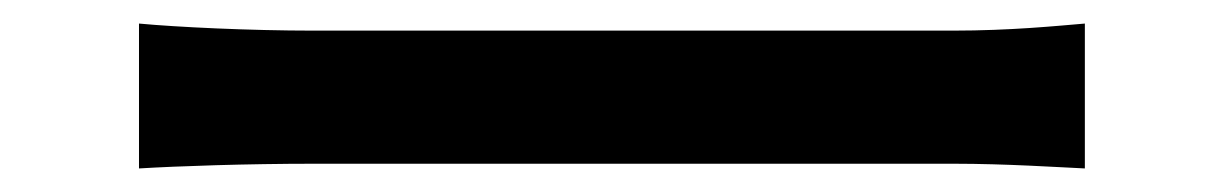

<svg xmlns="http://www.w3.org/2000/svg" viewBox="-20 -466 1040 163"><path d="M98 -323C131 -325 190 -327 246 -327H790C834 -327 879 -324 901 -323V-446C877 -444 838 -440 789 -440H246C192 -440 130 -443 98 -446Z"/></svg>

Font: Source Han Sans KR Medium
Style: Regular
Weight: 500
Designer: Ryoko NISHIZUKA (kana & ideographs); Paul D. Hunt (Latin, Greek & Cyrillic); Wenlong ZHANG (bopomofo); Sandoll Communica
Foundry: Adobe Systems Incorporated
Version: Version 1.001;PS 1.001;hotconv 1.0.78;makeotf.lib2.5.61930